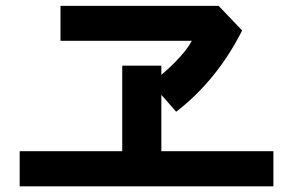

<svg xmlns="http://www.w3.org/2000/svg" viewBox="-20 -707 1040 671"><path d="M191.4 -564.5V-686.5H744.1L826.2 -600.6Q739.3 -427.7 595.7 -316.4L507.8 -417Q550.8 -448.2 592.3 -490.2Q633.8 -532.2 650.4 -564.5ZM48.8 -55.7V-178.7H407.2V-477.5H543.9V-178.7H935.5V-55.7Z"/></svg>

Font: Gothic A1 ExtraBold
Style: Regular
Weight: 800
Designer: HanYang I&C Co.,Ltd.
Foundry: HanYang I&C Co.,Ltd.
Version: Version 2.50